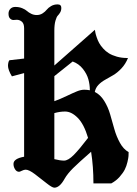

<svg xmlns="http://www.w3.org/2000/svg" viewBox="-20 -850 634 890"><path d="M496.1 0H413.1Q413.1 -78.1 402.3 -146.5Q344.7 -96.2 318.8 -70.6Q293 -44.9 279.8 -22Q256.8 20 231.9 20Q221.7 20 195.8 -0.7Q169.9 -21.5 142.1 -42.5Q114.3 -63.5 99.1 -63.5Q91.3 -63.5 81.5 -58.6Q71.8 -53.7 68.4 -53.7Q57.1 -53.7 49.8 -65.2Q42.5 -76.7 42.5 -90.3Q42.5 -114.7 91.8 -123.5V-511.2L35.2 -496.1Q26.4 -510.3 21.7 -523.2Q17.1 -536.1 17.1 -544.4Q17.1 -552.7 18.6 -559.1Q20 -565.4 22 -568.4L23.9 -570.8L91.8 -578.6V-719.2Q91.8 -740.7 81.3 -749.5Q70.8 -758.3 58.1 -758.3Q55.2 -758.3 49.8 -757.8Q44.4 -757.3 42 -757.3Q33.7 -757.3 26.6 -764.2Q19.5 -771 19.5 -786.6Q19.5 -800.3 28.1 -809.1Q36.6 -817.9 50.8 -817.9Q68.8 -817.9 83 -812Q97.2 -806.2 105 -799.1Q112.8 -792 124.8 -786.1Q136.7 -780.3 150.4 -780.3Q165.5 -780.3 177.5 -788.1Q189.5 -795.9 196.5 -804.9Q203.6 -814 216.8 -821.8Q230 -829.6 247.1 -829.6Q264.2 -829.6 264.2 -813.5Q264.2 -801.3 259 -792.5Q253.9 -783.7 248 -777.8Q242.2 -772 237.1 -754.2Q231.9 -736.3 231.9 -708V-546.4L419.9 -711.9Q420.9 -704.6 422.4 -697.3Q423.8 -689.9 428.5 -676.3Q433.1 -662.6 439.5 -650.9Q445.8 -639.2 457.8 -625.7Q469.7 -612.3 484.6 -603Q499.5 -593.8 521.7 -587.4Q543.9 -581.1 570.8 -581.1H573.2Q562 -553.2 543 -533Q523.9 -512.7 504.6 -501.5Q485.4 -490.2 467.3 -480.2Q449.2 -470.2 436 -456.3Q422.9 -442.4 419.4 -423.8Q445.3 -411.1 463.1 -382.3Q481 -353.5 490.7 -319.6Q500.5 -285.6 510 -251.7Q519.5 -217.8 535.9 -188Q552.2 -158.2 576.2 -145Q576.2 -135.7 575.7 -127Q575.2 -118.2 570.8 -99.1Q566.4 -80.1 558.6 -64.5Q550.8 -48.8 534.7 -30.5Q518.6 -12.2 496.1 0ZM396.5 -431.6Q396.5 -457.5 389.6 -482.4Q382.8 -507.3 364 -531Q345.2 -554.7 316.9 -564.9L231.9 -497.1V-380.9Q258.8 -390.6 288.8 -405Q318.8 -419.4 337.2 -426.8Q355.5 -434.1 370.6 -434.1Q383.3 -434.1 396.5 -431.6ZM388.2 -210.9Q369.6 -273.9 340.6 -303.5Q311.5 -333 281.7 -333Q257.3 -333 231.9 -325.7V-112.3Q259.3 -105.5 276.9 -105.5Q295.9 -105.5 322 -131.8Q348.1 -158.2 388.2 -210.9Z"/></svg>

Font: KJV1611
Style: Regular
Weight: 400
Version: Version 3.6.1